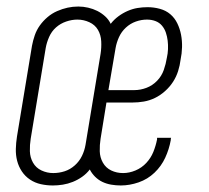

<svg xmlns="http://www.w3.org/2000/svg" viewBox="-20 -560 640 588"><path d="M142 8Q123 8 105 4Q87 0 72 -10Q57 -20 47 -35Q37 -50 32.5 -67.5Q28 -85 28.5 -104Q29 -123 32 -142L78 -420Q81 -436 86.5 -452Q92 -468 102 -482Q112 -496 125.5 -507.5Q139 -519 155 -526Q171 -533 187 -536.5Q203 -540 220 -540Q235 -540 250 -536.5Q265 -533 278 -526.5Q291 -520 302 -510Q313 -500 319 -487Q329 -500 342.5 -510Q356 -520 371 -526.5Q386 -533 401 -535.5Q416 -538 432 -538Q451 -538 469.5 -533Q488 -528 501.5 -516.5Q515 -505 523 -488.5Q531 -472 534.5 -453.5Q538 -435 537.5 -415.5Q537 -396 533 -377Q531 -360 525.5 -342.5Q520 -325 510 -309.5Q500 -294 485.5 -281Q471 -268 454.5 -260Q438 -252 420.5 -249Q403 -246 385 -246H306L288 -135Q285 -116 285.5 -97Q286 -78 295 -62Q304 -46 320.5 -38Q337 -30 357 -30Q376 -30 395 -38Q414 -46 428 -61Q442 -76 449.5 -94.5Q457 -113 461 -133Q461 -134 461 -135.5Q461 -137 461 -138H504Q503 -136 503 -134.5Q503 -133 503 -131Q498 -103 486 -77Q474 -51 453 -31Q432 -11 404.5 -1.5Q377 8 350 8Q335 8 320.5 5.5Q306 3 293.5 -3Q281 -9 271 -19Q261 -29 255 -41Q245 -28 231.5 -18.5Q218 -9 203 -3Q188 3 172.5 5.5Q157 8 142 8Q142 8 142 8Q142 8 142 8ZM391 -284Q410 -284 428.5 -291Q447 -298 461 -312.5Q475 -327 481.5 -345.5Q488 -364 491 -383Q494 -396 494.5 -409.5Q495 -423 493.5 -435.5Q492 -448 488 -460Q484 -472 476 -481.5Q468 -491 456 -495.5Q444 -500 430 -500Q413 -500 396 -494Q379 -488 365.5 -475.5Q352 -463 344.5 -446.5Q337 -430 334 -413L312 -284ZM143 -30Q161 -30 178 -35.5Q195 -41 209 -53.5Q223 -66 231 -82.5Q239 -99 242 -117L288 -395Q291 -414 290 -433.5Q289 -453 280 -468.5Q271 -484 253.5 -492Q236 -500 217 -500Q200 -500 182.5 -494Q165 -488 151.5 -476Q138 -464 130.5 -447Q123 -430 120 -413L74 -135Q71 -116 71.5 -97Q72 -78 81 -62Q90 -46 107 -38Q124 -30 143 -30Z"/></svg>

Font: Iosevka Curly XLtEx
Style: Italic
Weight: 200
Width: 7
Italic angle: -9°
Monospace: yes
Designer: Belleve Invis
Foundry: Belleve Invis
Version: Version 11.1.0; ttfautohint (v1.8.3)